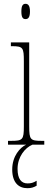

<svg xmlns="http://www.w3.org/2000/svg" viewBox="-20 -758 259 1006"><path d="M114 -658C127 -658 137 -666 137 -698C137 -729 127 -738 114 -738C100 -738 92 -729 92 -698C92 -666 100 -658 114 -658ZM22 0H117C86 14 44 59 44 130C44 200 79 228 123 228C144 228 156 224 172 215V189C154 200 142 203 124 203C92 203 72 180 72 127C72 64 111 16 150 0H212V-20H199C139 -20 133 -26 133 -96V-536H37V-516H43C101 -516 105 -508 105 -437V-96C105 -26 99 -20 38 -20H22Z"/></svg>

Font: Noto Serif Devanagari ExtraCondensed Thin
Style: Regular
Weight: 100
Width: 2
Designer: Universal Thirst, Indian Type Foundry and the Monotype Design Team
Foundry: Monotype Imaging Inc.
Version: Version 2.004